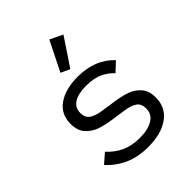

<svg xmlns="http://www.w3.org/2000/svg" viewBox="-220 -904 1040 1040"><g transform="rotate(-45 300.0 -383.5)"><path d="M67 -89 121 -136Q159 -95 204 -75Q249 -55 308 -55Q371 -55 408 -77.5Q445 -100 445 -144Q445 -181 421 -197Q397 -213 354 -219L273 -231Q224 -238 187 -250.5Q150 -263 123 -292.5Q96 -322 96 -374Q96 -449 153 -488.5Q210 -528 304 -528Q436 -528 514 -445L462 -396Q439 -423 400.5 -442Q362 -461 301 -461Q240 -461 207.5 -440Q175 -419 175 -379Q175 -342 199.5 -326Q224 -310 266 -304L347 -292Q397 -285 434 -272.5Q471 -260 497.5 -230.5Q524 -201 524 -149Q524 -73 465 -30.5Q406 12 306 12Q228 12 169 -14.5Q110 -41 67 -89ZM305 -585 253 -609 338 -779 411 -744Z"/></g></svg>

Font: iA Writer Mono V
Style: Regular
Weight: 400
Designer: Mike Abbink, Paul van der Laan, Pieter van Rosmalen
Foundry: Bold Monday
Version: Version 2.000